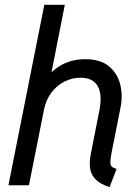

<svg xmlns="http://www.w3.org/2000/svg" viewBox="-20 -772 584 800"><path d="M436.5 7.8Q397.9 -4.9 378.9 -23.9Q359.9 -43 355.7 -69.3Q351.6 -95.7 358.4 -130.9L394 -311.5Q407.2 -378.4 387 -413.3Q366.7 -448.2 315.4 -448.2Q279.8 -448.2 248 -431.9Q216.3 -415.5 194.1 -386Q171.9 -356.4 163.6 -316.4L100.6 0H15.1L164.6 -752H250L194.8 -471.7H205.6L155.8 -415Q180.7 -467.3 227.5 -496.3Q274.4 -525.4 335 -525.4Q398.4 -525.4 434.1 -495.6Q469.7 -465.8 481 -419.9Q492.2 -374 482.4 -325.2L445.3 -137.7Q438.5 -102.5 440.4 -88.1Q442.4 -73.7 465.8 -68.4Z"/></svg>

Font: Reddit Sans
Style: Italic
Weight: 400
Italic angle: -11.25°
Designer: Stephen Hutchings
Version: Version 1.013